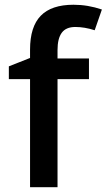

<svg xmlns="http://www.w3.org/2000/svg" viewBox="-20 -785 447 805"><path d="M353 -453.1H221.2V0H106V-453.1H17.1V-506.8L106 -542V-577.1Q106 -672.9 150.9 -719Q195.8 -765.1 288.1 -765.1Q348.6 -765.1 407.2 -745.1L377 -658.2Q334.5 -671.9 295.9 -671.9Q256.8 -671.9 239 -647.7Q221.2 -623.5 221.2 -575.2V-540H353Z"/></svg>

Font: f1_4961           
Style: Regular
Weight: 600
Foundry: Ascender Corporation
Version: Version 1.10